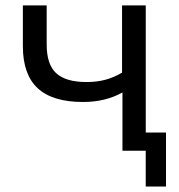

<svg xmlns="http://www.w3.org/2000/svg" viewBox="-20 -559 664 712"><path d="M288.1 -180.8Q174.8 -180.8 119.8 -231.8Q64.8 -282.8 64.8 -387.9V-539.1H153.1V-393.9Q153.1 -319.7 188.7 -287.2Q224.4 -254.8 300.8 -254.8Q339 -254.8 370.7 -263.2Q402.3 -271.7 432.6 -289.6V-539.1H520.5V0H434.1V-216.2Q371 -180.8 288.1 -180.8ZM520.4 0H439.3V-67.6H595.6V132.8H520.4Z"/></svg>

Font: Min Sans VF VF
Style: Regular
Weight: 400
Designer: Jinseong-Kim, NotoSansCJK, Nunito
Foundry: Jinseong-Kim
Version: Version 1.420;Glyphs 3.1.2 (3151)